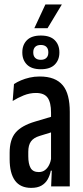

<svg xmlns="http://www.w3.org/2000/svg" viewBox="-20 -860 382 886"><path d="M189.5 -839.5H265.5L199.5 -730H138.5ZM216 0 219.5 -86H215.5V-300.5V-340.5Q215.5 -387 199.8 -409Q184 -431 146 -431Q117 -431 89.2 -419.8Q61.5 -408.5 38.5 -394L44.5 -472Q58.5 -481.5 76.8 -489.2Q95 -497 116.8 -502Q138.5 -507 163 -507Q200 -507 226.5 -496.8Q253 -486.5 269.8 -466.2Q286.5 -446 294.2 -415.2Q302 -384.5 302 -344V0ZM124 7Q73.5 7 49 -27Q24.5 -61 24.5 -125.5V-155Q24.5 -216 52 -248.2Q79.5 -280.5 142 -299L226 -324L235 -255L163.5 -233Q135 -224.5 122.8 -207.2Q110.5 -190 110.5 -159.5V-139Q110.5 -104 121.2 -85Q132 -66 159 -66Q175.5 -66 187.2 -74.8Q199 -83.5 206.5 -98.5Q214 -113.5 217 -133L227.5 -72.5H214.5Q210 -50 199.8 -32Q189.5 -14 171.2 -3.5Q153 7 124 7ZM83 -617V-619Q83 -653 104.2 -674.5Q125.5 -696 168.5 -696Q211.5 -696 232.8 -674.5Q254 -653 254 -619V-617Q254 -583.5 232.8 -562Q211.5 -540.5 168.5 -540.5Q125.5 -540.5 104.2 -562Q83 -583.5 83 -617ZM133.5 -617.5Q133.5 -601.5 142.5 -592.8Q151.5 -584 168.5 -584Q185 -584 194 -592.8Q203 -601.5 203 -617.5V-619Q203 -635 194 -643.8Q185 -652.5 168.5 -652.5Q151.5 -652.5 142.5 -643.8Q133.5 -635 133.5 -619Z"/></svg>

Font: Anek Latin Condensed Medium
Style: Regular
Weight: 500
Width: 3
Designer: Yesha Goshar
Foundry: Ek Type
Version: Version 1.003